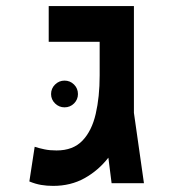

<svg xmlns="http://www.w3.org/2000/svg" viewBox="-20 -606 626 635"><path d="M155.8 8.8Q134.8 8.8 116 5.6Q97.2 2.4 77.1 -5.9L94.7 -120.6Q109.4 -115.7 127 -112.1Q144.5 -108.4 167 -108.4Q221.7 -108.4 252.7 -140.9Q283.7 -173.3 296.6 -229.5Q309.6 -285.6 309.6 -356.4V-467.8H141.1V-585.9H422.9V-232.9L456.1 0H349.1L338.4 -84.5Q305.2 -42 259.5 -16.6Q213.9 8.8 155.8 8.8ZM193.4 -251Q175.3 -251 162.1 -263.9Q148.9 -276.9 148.9 -294.9Q148.9 -313.5 162.1 -326.4Q175.3 -339.4 193.4 -339.4Q211.9 -339.4 224.9 -326.4Q237.8 -313.5 237.8 -294.9Q237.8 -276.9 224.9 -263.9Q211.9 -251 193.4 -251Z"/></svg>

Font: Cascadia Mono PL SemiBold
Style: Regular
Weight: 600
Monospace: yes
Designer: Aaron Bell
Foundry: Saja Typeworks
Version: Version 2404.023; ttfautohint (v1.8.4)